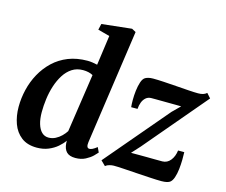

<svg xmlns="http://www.w3.org/2000/svg" viewBox="-113 -972 1341 1138"><g transform="rotate(15 558.0 -403.0)"><path d="M487 -101Q484.5 -83 488.2 -73.5Q492 -64 502.5 -64Q510.5 -64 521 -69Q531.5 -74 548 -87L562 -57Q556 -49.5 539.8 -33.5Q523.5 -17.5 497.2 -3.8Q471 10 435.5 10Q399 10 381.5 -7.8Q364 -25.5 361.5 -59.5L361 -76Q347 -55.5 324 -35.8Q301 -16 269.5 -3Q238 10 198.5 10Q140.5 10 103.8 -18.2Q67 -46.5 50 -93.5Q33 -140.5 33 -196.5Q33 -249.5 45.8 -302.8Q58.5 -356 84.5 -403.2Q110.5 -450.5 149.2 -487.2Q188 -524 240.2 -544.8Q292.5 -565.5 358 -565.5Q372 -565.5 387.8 -563.2Q403.5 -561 418 -557.5L443.5 -740.5L371 -760L379.5 -797L563 -817L588 -803.5ZM407.5 -491Q395 -498 379.5 -501.5Q364 -505 346.5 -505Q308 -505 279.2 -486.2Q250.5 -467.5 230.2 -435.5Q210 -403.5 197.2 -364Q184.5 -324.5 179 -282.2Q173.5 -240 173.5 -201Q173.5 -160 182.8 -129.2Q192 -98.5 209.2 -82Q226.5 -65.5 250.5 -65.5Q273 -65.5 292.8 -75.5Q312.5 -85.5 328.5 -101.2Q344.5 -117 354.5 -133ZM963 -448Q949 -448.5 929.5 -448.5Q910 -448.5 888.2 -448.8Q866.5 -449 845.2 -449.2Q824 -449.5 806.5 -449.5Q789 -449.5 778.5 -449.5Q759 -449 745.8 -437.2Q732.5 -425.5 725.5 -407Q718.5 -388.5 717 -366.5H678Q676 -383.5 676 -411Q676 -438.5 679.5 -468Q683 -497.5 690.8 -521.2Q698.5 -545 712.5 -553.5Q718 -557 730 -560.5Q742 -564 760 -564Q787 -564 825 -561.8Q863 -559.5 903.8 -556.5Q944.5 -553.5 980.8 -551Q1017 -548.5 1039.5 -548.5Q1056 -548.5 1069 -552.2Q1082 -556 1092 -565L1116.5 -537.5L793.5 -156L747 -105Q767 -105 791.5 -105Q816 -105 842 -104.8Q868 -104.5 893.2 -104.2Q918.5 -104 939.5 -104Q969.5 -104.5 989 -129Q1008.5 -153.5 1013 -190.5H1051Q1052 -171.5 1051.5 -143.5Q1051 -115.5 1047.8 -86Q1044.5 -56.5 1036.5 -33Q1028.5 -9.5 1015 0Q1008.5 4.5 995.8 7.5Q983 10.5 964 10.5Q936 10.5 895 8Q854 5.5 810.5 2.8Q767 0 729.2 -2.5Q691.5 -5 668.5 -5Q657 -5 642.2 -1.2Q627.5 2.5 618 11L589.5 -17L916 -401.5Z"/></g></svg>

Font: Merriweather 24pt
Style: Bold Italic
Weight: 700
Italic angle: -7.8°
Designer: Eben Sorkin
Foundry: Eben Sorkin
Version: Version 2.101